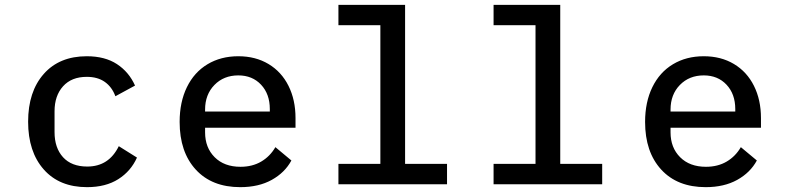

<svg xmlns="http://www.w3.org/2000/svg" viewBox="-20 -760 3240 792"><path d="M96 -258Q96 -382 160.5 -455Q225 -528 338 -528Q413 -528 462.5 -495.5Q512 -463 537 -407L456 -363Q442 -401 412.5 -422Q383 -443 338 -443Q275 -443 240 -404Q205 -365 205 -301V-215Q205 -150 240 -111.5Q275 -73 340 -73Q429 -73 470 -157L545 -110Q520 -54 468 -21Q416 12 339 12Q225 12 160.5 -61Q96 -134 96 -258Z M721 -257Q721 -339 751 -400.5Q781 -462 836 -495Q891 -528 963 -528Q1034 -528 1087.5 -496Q1141 -464 1170 -406Q1199 -348 1199 -273V-233H826V-214Q826 -151 865.5 -111.5Q905 -72 972 -72Q1021 -72 1057.5 -93.5Q1094 -115 1116 -153L1182 -98Q1155 -48 1101 -18Q1047 12 971 12Q854 12 787.5 -60.5Q721 -133 721 -257ZM1093 -300V-310Q1093 -372 1057 -410.5Q1021 -449 963 -449Q903 -449 864.5 -409.5Q826 -370 826 -308V-300Z M1376 -84H1549V-656H1376V-740H1651V-84H1824V0H1376Z M2016 -84H2189V-656H2016V-740H2291V-84H2464V0H2016Z M2641 -257Q2641 -339 2671 -400.5Q2701 -462 2756 -495Q2811 -528 2883 -528Q2954 -528 3007.5 -496Q3061 -464 3090 -406Q3119 -348 3119 -273V-233H2746V-214Q2746 -151 2785.5 -111.5Q2825 -72 2892 -72Q2941 -72 2977.5 -93.5Q3014 -115 3036 -153L3102 -98Q3075 -48 3021 -18Q2967 12 2891 12Q2774 12 2707.5 -60.5Q2641 -133 2641 -257ZM3013 -300V-310Q3013 -372 2977 -410.5Q2941 -449 2883 -449Q2823 -449 2784.5 -409.5Q2746 -370 2746 -308V-300Z"/></svg>

Font: Writer Medium
Style: Regular
Weight: 500
Monospace: yes
Designer: Mike Abbink, Paul van der Laan, Pieter van Rosmalen
Foundry: Bold Monday
Version: Version 2.001 2020